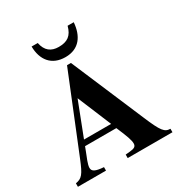

<svg xmlns="http://www.w3.org/2000/svg" viewBox="-204 -1048 1130 1196"><g transform="rotate(-30 361.0 -450.5)"><path d="M384 -236H189L283 -479ZM689 0V-25C648 -25 630 -47 579 -168L357 -690H329L108 -145C70 -51 55 -33 9 -25V0H211V-25C152 -29 130 -40 130 -66C130 -90 149 -132 161 -163L174 -197H399C433 -118 445 -83 445 -61C445 -39 432 -31 399 -28L367 -25V0ZM455 -901C438 -837 404 -814 342 -814C288 -814 252 -840 240 -901H196C197 -805 247 -738 347 -738C446 -738 492 -807 499 -901Z"/></g></svg>

Font: XITS
Style: Bold
Weight: 700
Designer: MicroPress Inc., with final additions and corrections provided by Coen Hoffman, Elsevier (retired)
Version: Version 1.302